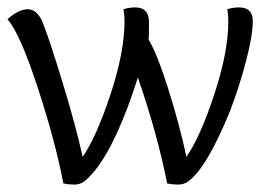

<svg xmlns="http://www.w3.org/2000/svg" viewBox="-23 -495 736 518"><path d="M622 -475Q659 -475 659 -438Q659 -401 641.5 -333Q624 -265 599 -199Q535 -41 484 -5Q472 3 457.5 3Q443 3 428 0Q402 -132 349 -286Q294 -112 234 -36Q215 -13 203.5 -5Q192 3 177.5 3Q163 3 148 0Q126 -115 78 -261Q30 -407 -3 -443Q27 -470 52 -470Q77 -470 92 -435Q110 -390 146 -272Q182 -154 200 -72Q237 -125 275 -240Q313 -355 313 -438Q313 -455 310 -470Q325 -475 342 -475Q379 -475 379 -435Q379 -395 378 -388Q401 -350 431 -255Q461 -160 480 -72Q517 -125 555 -240Q593 -355 593 -438Q593 -455 590 -470Q605 -475 622 -475Z"/></svg>

Font: Overlock
Style: Regular
Weight: 400
Designer: Dario Muhafara
Foundry: Dario Manuel Muhafara
Version: Version 1.002